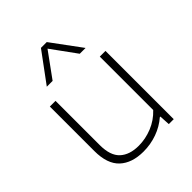

<svg xmlns="http://www.w3.org/2000/svg" viewBox="-226 -937 1075 1075"><g transform="rotate(-45 311.5 -399.5)"><path d="M87 -188.5V-540.5H132V-190Q132 -107 172 -70Q212 -33 284 -33Q338 -33 390.5 -54.2Q443 -75.5 482.5 -117.5V-540.5H527.5V0H488.5L485 -63H480.5Q440 -28 388.2 -9.5Q336.5 9 280 9Q189 9 138 -38.5Q87 -86 87 -188.5ZM460.5 -631H414.5L307 -779L199.5 -631H153.5L284 -808H330Z"/></g></svg>

Font: Encode Sans Expanded ExtraLight
Style: Regular
Weight: 275
Width: 7
Designer: Multiple Designers
Foundry: Impallari Type
Version: Version 2.000